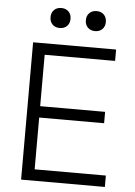

<svg xmlns="http://www.w3.org/2000/svg" viewBox="-59 -931 685 975"><g transform="rotate(5 283.5 -443.0)"><path d="M86 0V-700H509V-642H150V-380H481V-322H150V-58H513V0ZM394 -784Q371 -784 357 -798Q343 -812 343 -835Q343 -858 357 -872Q371 -886 394 -886Q417 -886 431 -872Q445 -858 445 -835Q445 -812 431 -798Q417 -784 394 -784ZM214 -784Q191 -784 177 -798Q163 -812 163 -835Q163 -858 177 -872Q191 -886 214 -886Q237 -886 251 -872Q265 -858 265 -835Q265 -812 251 -798Q237 -784 214 -784Z"/></g></svg>

Font: Space Grotesk Light
Style: Regular
Weight: 300
Designer: Florian Karsten
Foundry: Florian Karsten
Version: Version 2.000